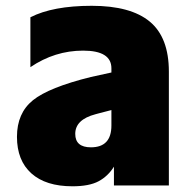

<svg xmlns="http://www.w3.org/2000/svg" viewBox="-20 -611 670 669"><path d="M296.9 -342.8 368.2 -358.4V-373Q368.2 -434.6 269.5 -434.6Q170.9 -434.6 85.9 -377V-550.8Q164.1 -590.8 299.8 -590.8Q435.5 -590.8 502 -535.6Q568.4 -480.5 568.4 -361.3V35.2H377V-30.3Q356.4 2.9 323.7 20.5Q291 38.1 232.4 38.1Q139.6 38.1 89.4 -6.8Q39.1 -51.8 39.1 -134.3Q39.1 -216.8 94.7 -261.7Q150.4 -306.6 296.9 -342.8ZM242.2 -144.5Q242.2 -97.7 296.9 -97.7Q368.2 -97.7 368.2 -173.8V-227.5L323.2 -215.8Q321.3 -214.8 312.5 -212.9Q242.2 -194.3 242.2 -144.5Z"/></svg>

Font: GenEi M Gothic v2 Black
Style: Regular
Weight: 900
Version: Version 2.0